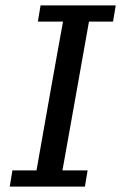

<svg xmlns="http://www.w3.org/2000/svg" viewBox="-20 -690 448 710"><path d="M120 -610 130 -670H408L398 -610H309L256 -312Q245 -249 233.5 -186Q222 -123 211 -60H304L294 0H16L26 -60H115L168 -360Q179 -423 190.5 -485.5Q202 -548 213 -610Z"/></svg>

Font: Source Serif 4 Caption
Style: Italic
Weight: 400
Italic angle: -12°
Designer: Frank Grießhammer
Foundry: Adobe Systems Incorporated
Version: Version 4.004;hotconv 1.0.117;makeotfexe 2.5.65602